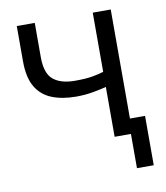

<svg xmlns="http://www.w3.org/2000/svg" viewBox="-77 -582 683 789"><g transform="rotate(-10 265.0 -187.5)"><path d="M431 143V0H363V-208Q349 -204 312.5 -197Q276 -190 237 -190Q179 -190 136 -207Q93 -224 69.5 -263.5Q46 -303 46 -371V-518H121V-375Q121 -307 152.5 -281Q184 -255 243 -255Q289 -255 316.5 -260Q344 -265 363 -271V-518H438V-63H501V143Z"/></g></svg>

Font: Ubuntu Sans
Style: Regular
Weight: 400
Designer: Dalton Maag Ltd
Foundry: Dalton Maag Ltd
Version: Version 1.006; ttfautohint (v1.8.4.7-5d5b)